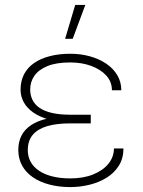

<svg xmlns="http://www.w3.org/2000/svg" viewBox="-20 -759 586 789"><path d="M266.1 -280.8H353V-252H268.6Q212.4 -252 173.6 -240.5Q134.8 -229 114.5 -204.8Q94.2 -180.7 94.2 -141.6Q94.2 -115.7 105.7 -94.5Q117.2 -73.2 139.6 -57.9Q162.1 -42.5 194.6 -34.2Q227.1 -25.9 268.6 -25.9Q322.8 -25.9 363 -42.2Q403.3 -58.6 425.8 -86.4Q448.2 -114.3 448.2 -148.9H487.3Q487.3 -108.4 468.5 -78.4Q449.7 -48.3 418.2 -28.8Q386.7 -9.3 347.9 0.2Q309.1 9.8 268.6 9.8Q222.7 9.8 183.3 -0.5Q144 -10.7 115.2 -30.5Q86.4 -50.3 70.8 -78.6Q55.2 -106.9 55.2 -143.1Q55.2 -176.3 68.4 -201.9Q81.5 -227.5 108.2 -245.1Q134.8 -262.7 174.3 -271.7Q213.9 -280.8 266.1 -280.8ZM353 -257.8H266.1Q218.3 -257.8 180.7 -268.1Q143.1 -278.3 116.9 -296.6Q90.8 -314.9 77.6 -338.9Q64.5 -362.8 64.5 -390.1Q64.5 -425.8 78.6 -453.4Q92.8 -481 119.9 -499.8Q147 -518.6 184.8 -528.3Q222.7 -538.1 268.6 -538.1Q311.5 -538.1 349.4 -527.6Q387.2 -517.1 416.3 -497.6Q445.3 -478 461.9 -450.2Q478.5 -422.4 478.5 -388.2H439.9Q439.9 -422.9 417 -448.2Q394 -473.6 355.2 -488Q316.4 -502.4 268.6 -502.4Q211.4 -502.4 175 -487.5Q138.7 -472.7 121.3 -447.5Q104 -422.4 104 -391.1Q104 -368.2 113.3 -348.9Q122.6 -329.6 142.3 -315.9Q162.1 -302.2 193.6 -294.9Q225.1 -287.6 268.6 -287.6H353ZM247.6 -599.6 289.1 -738.8H330.6L278.8 -599.6Z"/></svg>

Font: Roboto ExtraLight
Style: Regular
Weight: 250
Designer: Christian Robertson
Foundry: Google
Version: Version 3.009; 2024